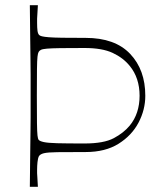

<svg xmlns="http://www.w3.org/2000/svg" viewBox="-20 -720 628 740"><path d="M95 0Q96 -80 96.5 -131.5Q97 -183 97.5 -215Q98 -247 98 -268Q98 -289 98 -307Q98 -325 98 -350Q98 -375 98 -393Q98 -411 98 -432Q98 -453 97.5 -485Q97 -517 96.5 -568.5Q96 -620 95 -700H126Q125 -676 124 -665Q123 -654 123 -648Q123 -642 123 -632Q123 -613 124.5 -601.5Q126 -590 131 -585Q134 -582 142 -580Q150 -578 168 -576.5Q186 -575 220 -574.5Q254 -574 310 -574Q423 -574 481.5 -512.5Q540 -451 540 -351Q540 -297 514 -247.5Q488 -198 437 -166Q386 -134 310 -134Q238 -134 201 -133.5Q164 -133 149.5 -129.5Q135 -126 130 -118Q126 -110 124.5 -95Q123 -80 123 -66Q123 -58 123 -52.5Q123 -47 124 -36Q125 -25 126 0ZM122 -351Q122 -281 122.5 -246Q123 -211 124.5 -198Q126 -185 129 -181Q133 -176 148.5 -172.5Q164 -169 200.5 -168Q237 -167 306 -167Q380 -167 418.5 -187.5Q457 -208 480 -236Q499 -259 508.5 -288Q518 -317 518 -351Q518 -385 508.5 -414Q499 -443 480 -466Q455 -497 414.5 -516Q374 -535 306 -535Q247 -535 212.5 -534.5Q178 -534 161 -532.5Q144 -531 138 -528Q132 -525 129 -520Q126 -515 124.5 -501.5Q123 -488 122.5 -454Q122 -420 122 -351Z"/></svg>

Font: Ojuju ExtraLight
Style: Regular
Weight: 200
Designer: Chisaokwu Joboson, Mirko Velimirovic
Foundry: Udi Foundry
Version: Version 1.000